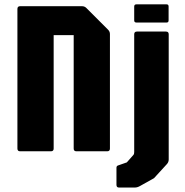

<svg xmlns="http://www.w3.org/2000/svg" viewBox="-20 -695 852 882"><path d="M72.5 0Q60 0 60 -12.5V-654Q60 -666.5 72.5 -666.5H356.5Q368.5 -666.5 376.5 -658.5L476.5 -558.5Q485 -550 485 -538.5V-12.5Q485 0 472.5 0H331Q318.5 0 318.5 -12.5V-533.5H226.5V-12.5Q226.5 0 214 0ZM526.5 166.5Q515 166.5 515 154V76Q515 67 522.5 65L562.5 51L590 20Q594.5 15.5 595.5 12Q596.5 8.5 596.5 3.5V-537.5Q596.5 -550 609 -550H742.5Q755 -550 755 -537.5V37.5Q755 50 746.5 59L687.5 123.5L624 159Q611.5 166.5 599 166.5ZM606.5 -591.5Q596.5 -591.5 596.5 -601.5V-665Q596.5 -675 606.5 -675H745.5Q754.5 -675 754.5 -665V-601.5Q754.5 -591.5 745.5 -591.5Z"/></svg>

Font: Jaro
Style: Regular
Weight: 400
Designer: Agyei Archer, Celine Hurka, Mirko Velimirović
Version: Version 1.000